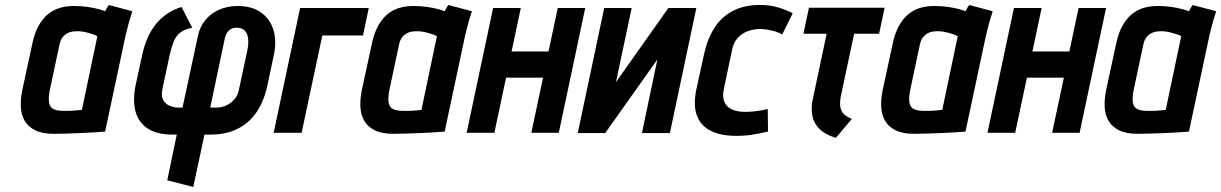

<svg xmlns="http://www.w3.org/2000/svg" viewBox="-20 -532 4891 769"><path d="M510 -487 416 -512Q410 -504 405.5 -495.5Q401 -487 401 -487Q394 -490 376.5 -495Q359 -500 333 -504Q307 -508 276 -508Q246 -508 220 -500.5Q194 -493 172.5 -475.5Q151 -458 134.5 -428.5Q118 -399 109 -355L69 -170Q62 -135 63.5 -103.5Q65 -72 79 -48Q93 -24 121.5 -10Q150 4 196 4Q219 4 246.5 3Q274 2 301.5 1Q329 0 351.5 -1.5Q374 -3 387.5 -4Q401 -5 401 -5L483 -390Q487 -407 493.5 -431.5Q500 -456 510 -487ZM179 -169 218 -352Q222 -372 231 -383Q240 -394 251 -399.5Q262 -405 272.5 -406Q283 -407 291 -407Q299 -407 309.5 -405.5Q320 -404 331.5 -401Q343 -398 353 -394.5Q363 -391 370 -387L308 -92Q298 -91 288.5 -90Q279 -89 270 -88.5Q261 -88 252 -88Q243 -88 234 -88Q210 -88 195.5 -94.5Q181 -101 177 -118.5Q173 -136 179 -169Z M550 -314 523 -190Q511 -129 523 -85Q535 -41 572 -17Q609 7 671 7H688L650 190L754 217L799 7H823Q887 7 933.5 -17Q980 -41 1009 -85Q1038 -129 1051 -190L1076 -308Q1089 -366 1075.5 -411Q1062 -456 1025.5 -482Q989 -508 932 -508Q891 -508 857.5 -493Q824 -478 802 -451Q780 -424 773 -389L711 -101H694Q677 -101 660 -108Q643 -115 634 -131Q625 -147 630 -173L660 -314Q667 -343 675.5 -365Q684 -387 701.5 -401Q719 -415 750 -421L707 -504Q646 -485 606.5 -438Q567 -391 550 -314ZM846 -101H822L881 -381Q884 -393 890 -402Q896 -411 905.5 -416Q915 -421 927 -421Q946 -421 956.5 -412.5Q967 -404 971 -390.5Q975 -377 974.5 -361.5Q974 -346 971 -332L937 -173Q933 -151 919.5 -135Q906 -119 887 -110Q868 -101 846 -101Z M1182 -500 1076 0H1188L1271 -390H1434L1457 -500Z M1870 -487 1776 -512Q1770 -504 1765.5 -495.5Q1761 -487 1761 -487Q1754 -490 1736.5 -495Q1719 -500 1693 -504Q1667 -508 1636 -508Q1606 -508 1580 -500.5Q1554 -493 1532.5 -475.5Q1511 -458 1494.5 -428.5Q1478 -399 1469 -355L1429 -170Q1422 -135 1423.5 -103.5Q1425 -72 1439 -48Q1453 -24 1481.5 -10Q1510 4 1556 4Q1579 4 1606.5 3Q1634 2 1661.5 1Q1689 0 1711.5 -1.5Q1734 -3 1747.5 -4Q1761 -5 1761 -5L1843 -390Q1847 -407 1853.5 -431.5Q1860 -456 1870 -487ZM1539 -169 1578 -352Q1582 -372 1591 -383Q1600 -394 1611 -399.5Q1622 -405 1632.5 -406Q1643 -407 1651 -407Q1659 -407 1669.5 -405.5Q1680 -404 1691.5 -401Q1703 -398 1713 -394.5Q1723 -391 1730 -387L1668 -92Q1658 -91 1648.5 -90Q1639 -89 1630 -88.5Q1621 -88 1612 -88Q1603 -88 1594 -88Q1570 -88 1555.5 -94.5Q1541 -101 1537 -118.5Q1533 -136 1539 -169Z M2177 -326H2029L2066 -500H1955L1849 0H1960L2007 -221H2155L2108 0H2218L2324 -500H2214Z M2510 -500H2400L2294 1H2404L2613 -294L2551 1H2663L2769 -500H2657L2447 -203Z M3113 -394 3155 -479Q3128 -493 3097.5 -502Q3067 -511 3035 -512Q2966 -514 2918.5 -490Q2871 -466 2842.5 -422Q2814 -378 2801 -320L2769 -174Q2756 -111 2771 -70Q2786 -29 2825 -9Q2864 11 2921 12Q2955 13 2989 8Q3023 3 3056 -5L3055 -95Q3055 -95 3047 -93.5Q3039 -92 3026 -89.5Q3013 -87 2996.5 -85.5Q2980 -84 2964 -84Q2941 -84 2923 -89.5Q2905 -95 2893.5 -106Q2882 -117 2878 -134.5Q2874 -152 2879 -175L2912 -332Q2918 -362 2935 -380.5Q2952 -399 2976 -407.5Q3000 -416 3027 -416Q3050 -415 3072.5 -409.5Q3095 -404 3113 -394Z M3348 -148 3401 -397H3501L3523 -501H3220L3198 -397H3291L3235 -133Q3229 -104 3232 -79Q3235 -54 3247 -34.5Q3259 -15 3279.5 -1.5Q3300 12 3328 20L3392 -56Q3371 -64 3359.5 -75.5Q3348 -87 3345.5 -105Q3343 -123 3348 -148Z M3956 -487 3862 -512Q3856 -504 3851.5 -495.5Q3847 -487 3847 -487Q3840 -490 3822.5 -495Q3805 -500 3779 -504Q3753 -508 3722 -508Q3692 -508 3666 -500.5Q3640 -493 3618.5 -475.5Q3597 -458 3580.5 -428.5Q3564 -399 3555 -355L3515 -170Q3508 -135 3509.5 -103.5Q3511 -72 3525 -48Q3539 -24 3567.5 -10Q3596 4 3642 4Q3665 4 3692.5 3Q3720 2 3747.5 1Q3775 0 3797.5 -1.5Q3820 -3 3833.5 -4Q3847 -5 3847 -5L3929 -390Q3933 -407 3939.5 -431.5Q3946 -456 3956 -487ZM3625 -169 3664 -352Q3668 -372 3677 -383Q3686 -394 3697 -399.5Q3708 -405 3718.5 -406Q3729 -407 3737 -407Q3745 -407 3755.5 -405.5Q3766 -404 3777.5 -401Q3789 -398 3799 -394.5Q3809 -391 3816 -387L3754 -92Q3744 -91 3734.5 -90Q3725 -89 3716 -88.5Q3707 -88 3698 -88Q3689 -88 3680 -88Q3656 -88 3641.5 -94.5Q3627 -101 3623 -118.5Q3619 -136 3625 -169Z M4263 -326H4115L4152 -500H4041L3935 0H4046L4093 -221H4241L4194 0H4304L4410 -500H4300Z M4851 -487 4757 -512Q4751 -504 4746.5 -495.5Q4742 -487 4742 -487Q4735 -490 4717.5 -495Q4700 -500 4674 -504Q4648 -508 4617 -508Q4587 -508 4561 -500.5Q4535 -493 4513.5 -475.5Q4492 -458 4475.5 -428.5Q4459 -399 4450 -355L4410 -170Q4403 -135 4404.5 -103.5Q4406 -72 4420 -48Q4434 -24 4462.5 -10Q4491 4 4537 4Q4560 4 4587.5 3Q4615 2 4642.5 1Q4670 0 4692.5 -1.5Q4715 -3 4728.5 -4Q4742 -5 4742 -5L4824 -390Q4828 -407 4834.5 -431.5Q4841 -456 4851 -487ZM4520 -169 4559 -352Q4563 -372 4572 -383Q4581 -394 4592 -399.5Q4603 -405 4613.5 -406Q4624 -407 4632 -407Q4640 -407 4650.5 -405.5Q4661 -404 4672.5 -401Q4684 -398 4694 -394.5Q4704 -391 4711 -387L4649 -92Q4639 -91 4629.5 -90Q4620 -89 4611 -88.5Q4602 -88 4593 -88Q4584 -88 4575 -88Q4551 -88 4536.5 -94.5Q4522 -101 4518 -118.5Q4514 -136 4520 -169Z"/></svg>

Font: Advent Pro
Style: Italic
Weight: 400
Italic angle: -12°
Designer: VivaRado, Andreas Kalpakidis
Foundry: VivaRado, Andreas Kalpakidis
Version: Version 3.000